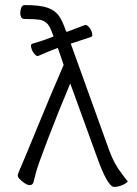

<svg xmlns="http://www.w3.org/2000/svg" viewBox="-20 -729 540 757"><path d="M78 -709Q136 -709 166 -699Q196 -689 211.5 -667.5Q227 -646 239 -609L243 -603Q297 -623 314 -630H315Q317 -631 318 -631Q322 -631 329.5 -623.5Q337 -616 340.5 -606.5Q344 -597 344 -591Q344 -585 338 -583Q314 -575 259 -557L411 -135Q431 -81 459 -46Q474 -25 482 -16Q483 -16 484 -15Q483 -9 465 -0.5Q447 8 430 8Q417 8 399.5 -23Q382 -54 363 -108L257 -400Q211 -291 169.5 -182.5Q128 -74 122 -49.5Q116 -25 112 -10Q108 1 97 1Q86 1 68 -13.5Q50 -28 50 -36Q50 -44 57.5 -59.5Q65 -75 125.5 -222.5Q186 -370 231 -473L208 -540L169 -525L132 -509H131Q129 -508 128 -508Q123 -508 116 -516Q109 -524 105.5 -533.5Q102 -543 102 -549Q102 -555 109 -557Q154 -570 191 -585Q180 -619 169 -633Q156 -648 137 -651Q118 -654 88 -654H77Q62 -654 60 -674Q60 -676 60 -678Q60 -689 64 -699Q68 -709 78 -709Z"/></svg>

Font: Moon Stars Kai T HW Light
Style: Regular
Weight: 300
Designer: GuiWonder
Version: Version 1.101